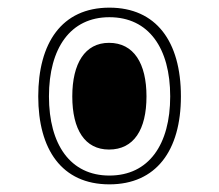

<svg xmlns="http://www.w3.org/2000/svg" viewBox="-20 -478 573 502"><path d="M266 4C388 4 453 -84 453 -226C453 -370 388 -458 266 -458C141 -458 80 -365 80 -226C80 -88 141 4 266 4ZM266 -19C164 -19 108 -100 108 -226C108 -352 164 -433 266 -433C369 -433 425 -352 425 -226C425 -100 369 -19 266 -19ZM265 -87C330 -87 363 -139 363 -226C363 -312 330 -366 265 -366C202 -366 169 -312 169 -226C169 -139 202 -87 265 -87Z"/></svg>

Font: Noto Serif Thai SemiCondensed Thin
Style: Regular
Weight: 100
Width: 4
Designer: Monotype Design Team
Foundry: Monotype Imaging Inc.
Version: Version 2.002